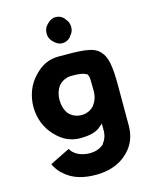

<svg xmlns="http://www.w3.org/2000/svg" viewBox="-152 -887 996 1265"><g transform="rotate(-15 346.5 -254.5)"><path d="M291 -759C276 -744 268 -726 268 -702C268 -678 276 -660 291 -645L298 -638C313 -623 331 -613 353 -613C375 -613 393 -622 408 -637L413 -644V-645C428 -660 436 -678 436 -702C436 -726 428 -744 413 -759V-760L408 -767C393 -782 375 -791 353 -791C331 -791 313 -781 298 -766ZM270 -355H271C292 -377 322 -390 354 -390C407 -390 437 -386 456 -372H461V-368C467 -356 469 -342 469 -324C469 -317 470 -264 470 -256C470 -217 458 -186 438 -160C417 -137 387 -123 354 -123C321 -123 292 -134 270 -157H269L267 -159C249 -183 237 -216 237 -256C237 -295 249 -328 268 -353ZM588 -482 581 -490C538 -534 458 -535 304 -535C239 -535 187 -509 144 -464L136 -456C88 -406 59 -335 59 -256C59 -178 88 -108 135 -58L143 -50C186 -5 239 22 304 22C366 22 417 12 450 -21H451L466 -35V11C466 47 455 74 438 96V97L437 99C410 125 372 134 344 134C290 134 252 117 227 92C220 85 218 80 212 70L75 138C87 163 101 183 118 201L126 208H127C186 267 268 282 344 282C433 282 507 255 560 203L561 202L568 195C609 154 634 98 634 24V-256C634 -381 621 -447 588 -482ZM408 -638 407 -637H408ZM407 -767 408 -766V-767ZM581 -486Z"/></g></svg>

Font: Hussar Woodtype
Style: SeBd
Weight: 900
Foundry: Cannot Into Space Fonts
Version: Version 1.07